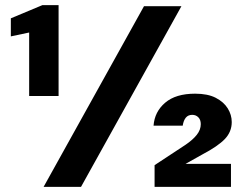

<svg xmlns="http://www.w3.org/2000/svg" viewBox="-20 -724 951 744"><path d="M93 -352V-598L22 -583V-653L144 -704H207V-352ZM149 0 538 -700H683L294 0ZM579 0V-84L699 -163Q727 -182 742.5 -201.5Q758 -221 758 -243Q758 -260 748.5 -269.5Q739 -279 725 -279Q709 -279 700 -268Q691 -257 688 -237H575Q579 -291 620 -326Q661 -361 736 -361Q785 -361 816 -345Q847 -329 862.5 -304Q878 -279 878 -251Q878 -213 851 -185Q824 -157 765 -126L699 -89H875V0Z"/></svg>

Font: DM Sans 20pt Black
Style: Regular
Weight: 900
Version: Version 4.004;gftools[0.9.30]